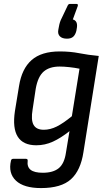

<svg xmlns="http://www.w3.org/2000/svg" viewBox="-20 -761 543 978"><path d="M284 -499Q338 -499 383.5 -490Q429 -481 483 -476L405 14Q391 107 341.5 152Q292 197 189 197Q101 197 61 159Q21 121 36 57Q38 48 47 48H112Q122 48 121 58Q117 89 136 104Q155 119 198 119Q251 119 279.5 95.5Q308 72 316 16L334 -93Q290 -58 249.5 -39.5Q209 -21 165 -21Q98 -21 70.5 -64.5Q43 -108 56 -195L77 -323Q91 -411 141 -455Q191 -499 284 -499ZM203 -100Q236 -100 269 -116.5Q302 -133 346 -169L385 -411Q361 -416 333 -419Q305 -422 284 -422Q232 -422 202.5 -396.5Q173 -371 162 -309L146 -203Q137 -150 151 -125Q165 -100 203 -100ZM370 -741Q379 -741 376 -730L351 -662Q376 -655 372 -622L369 -604Q364 -584 353 -574Q342 -564 321 -564Q297 -564 285 -576Q273 -588 277 -609L280 -625Q282 -637 285.5 -648Q289 -659 295 -670L324 -731Q328 -741 336 -741Z"/></svg>

Font: Sofia Sans Semi Condensed Medium
Style: Italic
Weight: 500
Italic angle: -9°
Version: Version 4.100